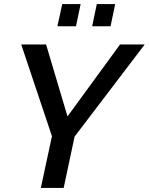

<svg xmlns="http://www.w3.org/2000/svg" viewBox="-20 -930 736 950"><path d="M264 -800H356L379 -910H288ZM436 -800H527L550 -910H459ZM237 -256 182 0H295L349 -254L696 -710H574L314 -354L208 -710H85Z"/></svg>

Font: FIGSv2-sans-serif SmBold Italic
Style: Regular
Weight: 600
Italic angle: -12°
Designer: Matt McInerney, Pablo Impallari, Rodrigo Fuenzalida
Foundry: Matt McInerney, Pablo Impallari, Rodrigo Fuenzalida
Version: Version 4.020;hotconv 1.0.109;makeotfexe 2.5.65596